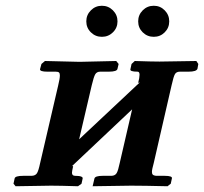

<svg xmlns="http://www.w3.org/2000/svg" viewBox="-20 -646 709 667"><path d="M295.7 -533.7Q279.8 -549.3 279.8 -571.8Q279.8 -594.2 295.7 -610.1Q311.5 -626 334 -626Q356.4 -626 372.3 -610.1Q388.2 -594.2 388.2 -571.8Q388.2 -549.3 372.3 -533.7Q356.4 -518.1 334 -518.1Q311.5 -518.1 295.7 -533.7ZM475.8 -533.7Q460 -549.3 460 -571.8Q460 -594.2 475.8 -610.1Q491.7 -626 514.2 -626Q536.6 -626 552.2 -610.1Q567.9 -594.2 567.9 -571.8Q567.9 -549.3 552.2 -533.7Q536.6 -518.1 514.2 -518.1Q491.7 -518.1 475.8 -533.7ZM256.8 -431.2 383.8 -434.1 392.1 -423.8 388.2 -407.2Q386.7 -397 357.9 -397H328.1Q316.4 -397 311 -388.2Q305.7 -379.4 298.8 -350.1L254.9 -162.1L465.8 -359.9L460 -357.9Q464.8 -376.5 464.8 -386.2Q464.8 -397 458 -397Q430.2 -397 433.1 -405.8L437 -423.8L448.2 -434.1Q506.3 -432.1 534.2 -432.1L662.1 -434.1L668.9 -423.8L666 -407.2Q662.6 -397 634.8 -397H605Q592.8 -397 587.9 -388.7Q583 -380.9 576.2 -350.1L514.2 -80.1Q507.8 -57.1 507.8 -48.8Q507.8 -42 511 -39.1Q514.2 -36.1 522 -35.2H551.8Q580.1 -35.2 577.1 -25.9L573.2 -7.8L562 1Q479 -1 435.1 -1L301.8 1L308.1 -25.9Q310.5 -35.2 336.9 -35.2H367.2Q379.9 -35.6 385.3 -44.7Q390.6 -53.7 396 -80.1L439 -266.1L229 -67.9L233.9 -69.8V-67.9Q230 -50.3 230 -45.9Q230 -35.2 241.2 -35.2Q255.4 -35.2 261.7 -32.7Q268.1 -30.3 267.1 -25.9L263.2 -7.8L251 1Q188 -1 157.2 -1L34.2 1L26.9 -7.8L30.8 -25.9Q32.2 -35.2 61 -35.2H89.8Q103 -35.6 108.4 -44.2Q113.8 -52.7 119.1 -78.1L182.1 -349.1Q188 -373 188 -383.8Q188 -391.6 184.8 -394.3Q181.6 -397 173.8 -397H145Q117.7 -397 119.1 -405.8L124 -423.8L136.2 -434.1Z"/></svg>

Font: Linux Libertine G
Style: Bold Italic
Weight: 700
Italic angle: -11.5°
Designer: Philipp H. Poll
Foundry: Philipp H. Poll
Version: Version 4.1.0